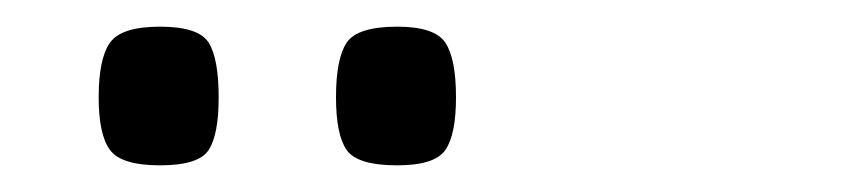

<svg xmlns="http://www.w3.org/2000/svg" viewBox="-20 -704 640 144"><path d="M278 -580Q248 -580 240 -591.5Q232 -603 232 -631Q232 -660 240 -672Q248 -684 278 -684Q306 -684 314 -672Q322 -660 322 -631Q322 -603 314 -591.5Q306 -580 278 -580ZM100 -580Q71 -580 62.5 -591.5Q54 -603 54 -631Q54 -660 62.5 -672Q71 -684 100 -684Q129 -684 136.5 -672Q144 -660 144 -631Q144 -603 136.5 -591.5Q129 -580 100 -580Z"/></svg>

Font: Changa ExtraLight Light
Style: Regular
Weight: 300
Version: Version 3.002; ttfautohint (v1.8.2)